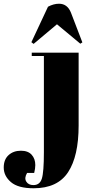

<svg xmlns="http://www.w3.org/2000/svg" viewBox="-170 -758 496 1028"><path d="M251 -476V-86Q251 78 194.5 164Q138 250 10 250Q-73 250 -111.5 217Q-150 184 -150 139Q-150 96 -124 72.5Q-98 49 -58 49Q-20 49 -0.5 70.5Q19 92 19 126Q19 144 13 168H-25Q-41 195 -29.5 214Q-18 233 9 233Q43 233 54 198.5Q65 164 65 56V-458H0V-476ZM-2 -532 87 -722Q117 -738 146 -738Q191 -738 210 -690L271 -531L260 -524L135 -628L10 -523Z"/></svg>

Font: Abril Fatface
Style: Regular
Weight: 400
Designer: Veronika Burian, Jos Scaglione
Foundry: TypeTogether
Version: Version 1.001